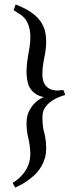

<svg xmlns="http://www.w3.org/2000/svg" viewBox="-20 -633 348 869"><path d="M274.9 -203.1C272.9 -209 271 -214.8 269 -222.2C267.1 -225.1 265.1 -225.1 261.2 -225.1C253.9 -225.1 246.1 -223.1 237.8 -223.1C235.8 -223.1 232.9 -223.1 231 -224.1C205.1 -224.1 179.2 -244.1 174.8 -271C171.9 -280.8 171.9 -292 171.9 -301.8C171.9 -331.1 178.2 -360.8 184.1 -390.1C187 -408.2 189 -425.8 189 -444.8C189 -472.2 185.1 -499 171.9 -522C147.9 -568.8 98.1 -594.2 50.8 -612.8C47.9 -604 44.9 -596.2 42 -586.9C54.2 -578.1 69.8 -569.8 83 -559.1C106.9 -538.1 116.2 -503.9 117.2 -473.1V-458C117.2 -424.8 107.9 -394 104 -360.8C102.1 -345.2 100.1 -328.1 100.1 -311C100.1 -290 102.1 -269 108.9 -248C120.1 -219.2 147.9 -198.2 178.2 -193.8C152.8 -183.1 130.9 -164.1 117.2 -140.1C104 -120.1 100.1 -96.2 100.1 -73.2C100.1 -57.1 102.1 -42 104 -26.9C110.8 2 117.2 32.2 117.2 61C117.2 65.9 117.2 73.2 116.2 79.1C112.8 127 79.1 169.9 37.1 194.8L48.8 215.8C74.2 205.1 98.1 190.9 120.1 172.9C160.2 143.1 189 94.2 189 42V32.2C189 3.9 183.1 -22.9 175.8 -50.8C173.8 -65.9 171.9 -82 171.9 -98.1C171.9 -109.9 172.9 -121.1 176.8 -132.8C193.8 -171.9 235.8 -191.9 274.9 -203.1Z"/></svg>

Font: Pierce
Style: Roman
Weight: 500
Version: Version 0.2.0